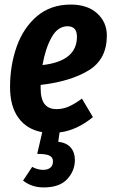

<svg xmlns="http://www.w3.org/2000/svg" viewBox="-20 -566 494 841"><path d="M448 -410Q448 -306 368 -257.5Q288 -209 158 -194V-180Q158 -132 175.5 -110Q193 -88 227 -88Q255 -88 280.5 -99Q306 -110 339 -134L387 -53Q316 5 241 14L235 55Q271 59 289.5 80Q308 101 308 135Q308 182 274.5 218.5Q241 255 171 255Q119 255 81 225L121 165Q145 178 169 178Q189 178 200.5 168.5Q212 159 212 141Q212 123 196.5 115.5Q181 108 143 108L165 13Q98 1 61 -49.5Q24 -100 24 -185Q24 -279 53 -361.5Q82 -444 142 -495Q202 -546 290 -546Q363 -546 405.5 -507.5Q448 -469 448 -410ZM317 -405Q317 -451 276 -451Q233 -451 206 -402.5Q179 -354 166 -281Q317 -298 317 -405Z"/></svg>

Font: Fira Sans Compressed SemiBold
Style: Italic
Weight: 600
Width: 1
Italic angle: -8°
Designer: bBox Type GmbH & Carrois Corporate GbR & Edenspiekermann AG
Foundry: bBox Type GmbH & Carrois Corporate GbR & Edenspiekermann AG
Version: Version 4.301